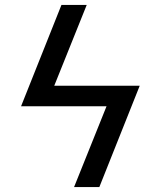

<svg xmlns="http://www.w3.org/2000/svg" viewBox="-20 -755 640 775"><path d="M279 0 410 -326H65L228 -735H330L199 -409H544L381 0Z"/></svg>

Font: Iosevka Aile Medium Oblique
Style: Regular
Weight: 500
Italic angle: -9°
Designer: Belleve Invis
Foundry: Belleve Invis
Version: Version 31.1.0; ttfautohint (v1.8.4)